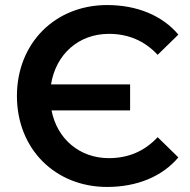

<svg xmlns="http://www.w3.org/2000/svg" viewBox="-20 -730 751 760"><path d="M411 -104C295 -104 206 -180 184 -293H495V-396H182C201 -515 291 -596 411 -596C487 -596 552 -569 604 -513L686 -593C622 -669 522 -710 404 -710C198 -710 47 -559 47 -350C47 -141 198 10 404 10C522 10 622 -31 686 -107L604 -187C552 -131 487 -104 411 -104Z"/></svg>

Font: Talent
Style: Bold
Weight: 600
Designer: Mike Powis
Version: Version 1.001;hotconv 1.0.109;makeotfexe 2.5.65596